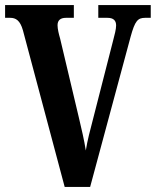

<svg xmlns="http://www.w3.org/2000/svg" viewBox="-20 -734 612 754"><path d="M70 -615 234 0H334L493 -590C510 -652 521 -664 550 -664H572V-714H366V-664H402C426 -664 436 -653 436 -634C436 -619 430 -597 424 -574L346 -269C334 -223 323 -182 317 -143C311 -182 300 -229 290 -271L216 -583C211 -600 206 -620 206 -635C206 -654 217 -664 239 -664H270V-714H0V-664H20C42 -664 59 -654 70 -615Z"/></svg>

Font: Noto Serif Devanagari ExtraCondensed
Style: Bold
Weight: 700
Width: 2
Designer: Universal Thirst, Indian Type Foundry and the Monotype Design Team
Foundry: Monotype Imaging Inc.
Version: Version 2.004